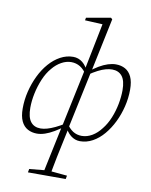

<svg xmlns="http://www.w3.org/2000/svg" viewBox="-104 -821 901 1146"><g transform="rotate(10 346.0 -247.5)"><path d="M146 250 150 229 254 219H271L379 229L375 250ZM158 13Q127 13 102 -0.5Q77 -14 63 -43.5Q49 -73 49 -121Q49 -173 61.5 -224Q74 -275 96 -320.5Q118 -366 148.5 -401Q179 -436 216 -456Q253 -476 293 -476Q325 -476 350 -456Q375 -436 391 -396L395 -395L386 -380Q366 -413 341.5 -428Q317 -443 287 -443Q257 -443 227.5 -426.5Q198 -410 175 -382Q148 -351 130 -308Q112 -265 102.5 -219.5Q93 -174 93 -133Q93 -75 114 -48Q135 -21 174 -21Q192 -21 213.5 -27Q235 -33 261.5 -45.5Q288 -58 320 -78L325 -63L320 -61Q290 -38 261 -21Q232 -4 206.5 4.5Q181 13 158 13ZM234 250 299 -58 301 -65 373 -406 374 -414 434 -713 445 -697 324 -703 327 -719 474 -745 483 -737 414 -408 412 -401 339 -56 338 -46Q327 8 317.5 51Q308 94 301 129Q294 164 288.5 193.5Q283 223 278 250ZM419 13Q388 13 362.5 -7.5Q337 -28 321 -66L317 -67L327 -82Q347 -50 370.5 -35Q394 -20 424 -20Q456 -20 486.5 -38Q517 -56 541 -88Q566 -119 583 -160.5Q600 -202 608.5 -246.5Q617 -291 617 -330Q617 -389 595.5 -415.5Q574 -442 535 -442Q518 -442 497 -436.5Q476 -431 450.5 -418Q425 -405 393 -383L388 -402H392Q423 -427 451 -443.5Q479 -460 504.5 -468Q530 -476 552 -476Q584 -476 608.5 -462.5Q633 -449 647 -419.5Q661 -390 661 -342Q661 -290 648.5 -239Q636 -188 614 -143Q592 -98 562 -62.5Q532 -27 495.5 -7Q459 13 419 13Z"/></g></svg>

Font: Source Serif 4 36pt Light
Style: Italic
Weight: 300
Italic angle: -12°
Designer: Frank Grießhammer
Foundry: Adobe Systems Incorporated
Version: Version 4.004;hotconv 1.0.116;makeotfexe 2.5.65601